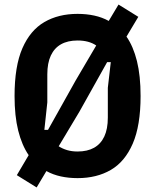

<svg xmlns="http://www.w3.org/2000/svg" viewBox="-20 -771 682 844"><path d="M321 12Q282 12 247.5 4.5Q213 -3 184 -19L141 53L54 -1L106 -89Q76 -133 60 -197Q44 -261 44 -349Q44 -480 78.5 -559Q113 -638 175 -674Q237 -710 321 -710Q360 -710 394.5 -702.5Q429 -695 458 -679L501 -751L588 -697L536 -610Q566 -567 582 -502.5Q598 -438 598 -349Q598 -219 563.5 -139.5Q529 -60 467 -24Q405 12 321 12ZM321 -593Q278 -593 248.5 -576.5Q219 -560 203.5 -527Q188 -494 188 -444V-321Q185 -295 181.5 -260.5Q178 -226 175 -200H191L313 -418L403 -571Q387 -582 366.5 -587.5Q346 -593 321 -593ZM321 -105Q364 -105 393.5 -121.5Q423 -138 438.5 -171Q454 -204 454 -254V-385Q457 -411 460.5 -441.5Q464 -472 467 -498H451L329 -280L238 -128Q255 -117 275.5 -111Q296 -105 321 -105Z"/></svg>

Font: IBM Plex Sans Condensed
Style: Bold
Weight: 700
Width: 3
Designer: Mike Abbink, Paul van der Laan, Pieter van Rosmalen
Foundry: Bold Monday
Version: Version 3.201